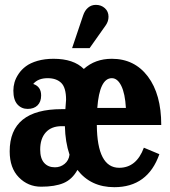

<svg xmlns="http://www.w3.org/2000/svg" viewBox="-20 -755 704 793"><path d="M417 -650.9 350.1 -556.2H277.8L323.2 -690.9Q330.1 -711.9 343.8 -723.4Q357.4 -734.9 376 -734.9Q397.9 -734.9 413.1 -721.2Q428.2 -707.5 428.2 -686Q428.2 -667 417 -650.9ZM472.2 -62Q543.5 -62 574.2 -145L638.2 -118.2Q590.3 18.1 452.1 18.1Q355 18.1 299.8 -53.2Q278.3 -14.2 242.7 1Q207 16.1 149.9 16.1Q95.7 16.1 57.9 -22.5Q20 -61 20 -129.9Q20 -304.2 234.9 -304.2H250L252.9 -342.8Q252.9 -393.1 232.9 -412.6Q212.9 -432.1 176.8 -432.1Q137.2 -432.1 117.2 -408.2Q149.9 -397.5 149.9 -360.8Q149.9 -334.5 135 -319.8Q120.1 -305.2 94.2 -305.2Q68.8 -305.2 52 -323.7Q35.2 -342.3 35.2 -380.9Q35.2 -397.9 40 -415Q44.9 -432.1 56.9 -450Q68.8 -467.8 87.2 -481.4Q105.5 -495.1 135 -503.7Q164.6 -512.2 201.2 -512.2Q284.2 -512.2 326.2 -470.2Q372.6 -512.2 441.9 -512.2Q535.6 -512.2 590.8 -439Q646 -365.7 646 -238.8H379.9Q381.3 -62 472.2 -62ZM441.9 -432.1Q391.1 -432.1 381.8 -309.1H500Q496.6 -368.7 481 -400.4Q465.3 -432.1 441.9 -432.1ZM207 -64Q229.5 -64 246.8 -78.1Q264.2 -92.3 267.1 -116.2Q249.5 -168.5 248 -233.9H234.9Q192.4 -233.9 169.2 -208.3Q146 -182.6 146 -137.2Q146 -100.6 162.4 -82.3Q178.7 -64 207 -64Z"/></svg>

Font: Margherita Black
Style: Regular
Weight: 900
Designer: James Puckett
Foundry: Dunwich Type Founders
Version: Version 1.008;hotconv 1.0.109;makeotfexe 2.5.65596